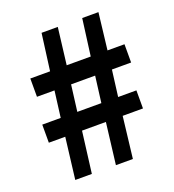

<svg xmlns="http://www.w3.org/2000/svg" viewBox="-134 -841 857 945"><g transform="rotate(-20 294.5 -368.5)"><path d="M98.6 0 125 -216.8H39.1V-311.5H135.7L153.3 -449.2H61.5V-544.9H165L190.4 -737.3H275.4L252 -544.9H377.9L403.3 -737.3H488.3L465.8 -544.9H554.7V-449.2H454.1L436.5 -311.5H532.2V-216.8H425.8L400.4 0H311.5L337.9 -216.8H212.9L185.5 0ZM222.7 -311.5H348.6L366.2 -449.2H240.2Z"/></g></svg>

Font: Nasu
Style: Bold
Weight: 700
Designer: Ryoko NISHIZUKA (kana &amp; ideographs); Paul D. Hunt (Latin, Greek &amp; Cyrillic); Wenlong ZHANG (bopomofo); Sandoll C
Version: Version 2014.1215